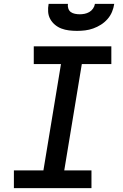

<svg xmlns="http://www.w3.org/2000/svg" viewBox="-20 -975 640 995"><path d="M52 0V-92H205L296 -643H155V-735H557V-643H404L313 -92H454V0ZM379 -815Q358 -815 337.5 -817.5Q317 -820 298.5 -827Q280 -834 265 -846.5Q250 -859 240.5 -876Q231 -893 229.5 -913.5Q228 -934 232 -955H332Q330 -943 334 -931Q338 -919 347 -912.5Q356 -906 368.5 -903.5Q381 -901 393 -901Q406 -901 418.5 -903.5Q431 -906 442.5 -912.5Q454 -919 462 -930.5Q470 -942 472 -955H572Q569 -934 560.5 -913.5Q552 -893 537 -876Q522 -859 503 -847Q484 -835 463 -827.5Q442 -820 421 -817.5Q400 -815 379 -815Z"/></svg>

Font: Iosevka Slab Semibold Extended
Style: Italic
Weight: 600
Width: 7
Italic angle: -9°
Monospace: yes
Designer: Belleve Invis
Foundry: Belleve Invis
Version: Version 11.1.0; ttfautohint (v1.8.3)